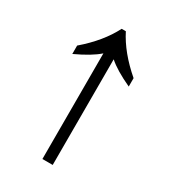

<svg xmlns="http://www.w3.org/2000/svg" viewBox="-171 -782 778 872"><g transform="rotate(30 218.0 -346.0)"><path d="M191 0V-554Q152 -519 70 -481V-525Q163 -605 207 -692H229Q273 -605 366 -525V-481Q284 -519 245 -554V0Z"/></g></svg>

Font: hexhindi15
Style: Regular
Weight: 400
Designer: Jelle Bosma - Monotype Design Team
Foundry: Monotype Imaging Inc.
Version: Version 2.006